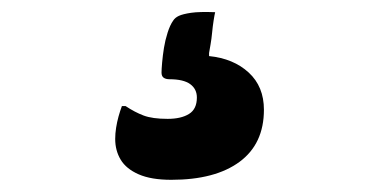

<svg xmlns="http://www.w3.org/2000/svg" viewBox="-20 -52 640 315"><path d="M333 -32Q332 -28 330.5 -18.5Q329 -9 328 1.5Q327 12 325.5 20.5Q324 29 323 35V40Q363 44 388 67Q413 90 413 128Q413 184 373 213.5Q333 243 261 243Q228 243 207.5 234Q187 225 178 210Q169 195 169 176Q169 167 170.5 157.5Q172 148 174.5 139Q177 130 180 122H186Q201 132 215.5 137.5Q230 143 255 143Q277 143 290 135Q303 127 303 108Q303 94 292 86Q281 78 258 78Q252 78 248.5 75.5Q245 73 245 67Q245 62 246 50.5Q247 39 249 26.5Q251 14 255 1.5Q259 -11 264 -18Q267 -23 273.5 -26Q280 -29 293.5 -31Q307 -33 333 -32Z"/></svg>

Font: Recursive Monospace Casual
Style: Bold
Weight: 700
Version: Version 1.047